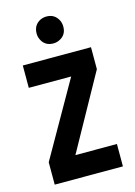

<svg xmlns="http://www.w3.org/2000/svg" viewBox="-112 -782 591 842"><g transform="rotate(-15 184.0 -361.0)"><path d="M124 -660.2Q124 -699.2 157.2 -715.8Q170.9 -721.7 184.6 -721.7Q222.7 -721.7 239.3 -687.5Q245.1 -673.8 245.1 -660.2Q245.1 -621.1 210.9 -605.5Q198.2 -599.6 184.6 -599.6Q145.5 -599.6 129.9 -633.8Q124 -646.5 124 -660.2ZM29.3 0V-101.6L221.7 -439.5H29.3V-541H338.9V-441.4L150.4 -101.6H338.9V0Z"/></g></svg>

Font: Post No Bills Jaffna
Style: Bold
Weight: 700
Designer: Kosala Senevirathne, Siva Puranthara, Lasantha Premarathna, Tharique Azeez
Foundry: Mooniak
Version: Version 1.220 ; ttfautohint (v1.6)